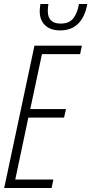

<svg xmlns="http://www.w3.org/2000/svg" viewBox="-20 -943 458 963"><path d="M1 0 152.8 -713.9H390.6L381.8 -671.4H190.4L131.8 -396H311L301.3 -353H122.1L56.6 -42.5H247.6L238.8 0ZM281.7 -790.5Q233.4 -790.5 206.3 -816.2Q179.2 -841.8 179.2 -886.7Q179.2 -895 180.2 -904.5Q181.2 -914.1 182.6 -922.9H222.7Q221.7 -915.5 220.7 -906.2Q219.7 -897 219.7 -888.2Q219.7 -824.7 284.2 -824.7Q327.1 -824.7 347.7 -851.1Q368.2 -877.4 376 -922.9H418Q393.1 -790.5 281.7 -790.5Z"/></svg>

Font: Open Sans Condensed Light
Style: Italic
Weight: 300
Width: 3
Italic angle: -12°
Designer: Monotype Design Team
Foundry: Monotype Imaging Inc.
Version: Version 3.000; ttfautohint (v1.8.4)